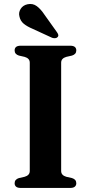

<svg xmlns="http://www.w3.org/2000/svg" viewBox="-20 -925 448 945"><path d="M281 -83.5Q281 -72.5 287.5 -65.5Q294 -58.5 306 -55L334.5 -48.5Q355.5 -42 355.5 -23Q355.5 -12.5 348.2 -6.2Q341 0 325.5 0H82Q66.5 0 59.2 -6.2Q52 -12.5 52 -23Q52 -42 73 -48.5L101.5 -55Q113.5 -58.5 120 -65.5Q126.5 -72.5 126.5 -83.5V-616.5Q126.5 -627.5 120 -634.5Q113.5 -641.5 101.5 -645L73 -651.5Q52 -658 52 -677Q52 -688 59.2 -694Q66.5 -700 82 -700H325.5Q341 -700 348.2 -694Q355.5 -688 355.5 -677Q355.5 -658 334.5 -651.5L306 -645Q294 -641.5 287.5 -634.5Q281 -627.5 281 -616.5ZM199 -852.5 260 -767Q264.5 -761 266.5 -754.5Q268.5 -748 263.5 -742.5Q259 -737.5 251.2 -737Q243.5 -736.5 236.5 -739L141 -783Q113.5 -794.5 96.8 -808.2Q80 -822 75.5 -844.5Q70.5 -863 81.5 -881Q92.5 -899 115.5 -904Q141 -909.5 161 -894.8Q181 -880 199 -852.5Z"/></svg>

Font: Fraunces SemiBold
Style: Regular
Weight: 600
Version: Version 1.000;[b76b70a41]